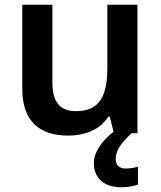

<svg xmlns="http://www.w3.org/2000/svg" viewBox="-20 -562 678 810"><path d="M468 109C468 72 490 43 535 0H560V-542H433V-278C433 -158 401 -93 300 -93C232 -93 201 -133 201 -214V-542H74V-188C74 -50 147 10 268 10C337 10 402 -14 437 -70H443L459 -6C410 32 376 79 376 126C376 190 419 228 492 228C521 228 542 223 562 217V141C550 145 531 149 510 149C484 149 468 136 468 109Z"/></svg>

Font: Noto Sans Khmer UI SemiBold
Style: Regular
Weight: 600
Designer: Danh Hong and the Monotype Design Team
Foundry: Monotype Imaging Inc.
Version: Version 2.002